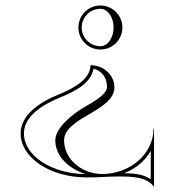

<svg xmlns="http://www.w3.org/2000/svg" viewBox="-20 -445 650 698"><path d="M291 188C167.3 186.5 67 121.1 67 40C67 -18.7 127 -61.8 198 -90.5C257.2 -114.4 310.7 -143.9 319.9 -195.3C349.7 -188.2 369 -162.7 369 -129C369 -103.3 326.7 -78.2 287.1 -55.8C243.3 -31 181 20.6 181 65C181 122 228.1 167.3 291 188ZM55 40C55 128.3 162.5 200 295 200C316.2 200 334.1 199.5 355.3 198.4C375.8 197.3 393.1 196.6 413.5 196.6C464.4 196.6 513 199.1 539 233H540V23H538C538 113.1 455.5 186.2 353 187.7C275.7 187.7 213 132.7 213 65C213 25 257.1 -2.5 303.1 -29.1C350.8 -56.6 396 -85.4 396 -127C396 -171.7 357 -208 309 -208C309 -160.2 254.8 -126.4 193.5 -101.7C117.8 -71.1 55 -23.7 55 40ZM425 -345C425 -389.2 389.2 -425 345 -425C300.8 -425 265 -389.2 265 -345C265 -300.8 300.8 -265 345 -265C389.2 -265 425 -300.8 425 -345ZM430.8 184.7C473.2 168.2 505.2 142.6 528 103.7V206.5C499.2 187.4 467 185.4 430.8 184.7ZM277 -345C277 -382.5 307.5 -413 345 -413C371.5 -413 393 -382.5 393 -345C393 -307.5 371.5 -277 345 -277C307.5 -277 277 -307.5 277 -345Z"/></svg>

Font: Sortefax
Style: Medium
Weight: 500
Designer: gluk
Foundry: gluk
Version: Version 0.261